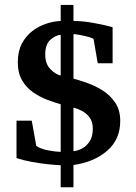

<svg xmlns="http://www.w3.org/2000/svg" viewBox="-20 -708 568 800"><path d="M481 -204.1Q481 -127 426.5 -79.8Q372.1 -32.7 286.1 -20.5V72.3H232.9V-19.5Q210 -20.5 177.5 -23.9Q145 -27.3 111.1 -33.7Q77.1 -40 48.8 -49.3V-205.1H112.3L131.3 -99.6Q151.4 -86.9 181.6 -81.3Q211.9 -75.7 232.9 -75.2V-273.4Q207.5 -280.8 177 -292.2Q146.5 -303.7 118.4 -323Q90.3 -342.3 72.3 -372.8Q54.2 -403.3 54.2 -448.7Q54.2 -494.1 71 -526.1Q87.9 -558.1 114.7 -578.6Q141.6 -599.1 172.9 -609.4Q204.1 -619.6 232.9 -620.6V-687.5H286.1V-620.6Q326.2 -620.6 373 -611.8Q419.9 -603 449.2 -594.7V-444.3H387.2L370.1 -544.4Q369.1 -548.3 351.1 -553.5Q333 -558.6 313 -562.3Q293 -565.9 286.1 -565.9V-380.4Q308.1 -374.5 340.8 -363.3Q373.5 -352.1 405.8 -332.3Q438 -312.5 459.5 -281.2Q481 -250 481 -204.1ZM232.9 -393.1V-563Q211.9 -561.5 190.2 -542.5Q168.5 -523.4 168.5 -481.4Q168.5 -441.4 190.2 -419.7Q211.9 -397.9 232.9 -393.1ZM366.7 -171.4Q366.7 -201.2 353 -219Q339.4 -236.8 320.6 -246.3Q301.8 -255.9 286.1 -259.8V-78.1Q303.7 -79.6 322.3 -89.4Q340.8 -99.1 353.8 -119.4Q366.7 -139.6 366.7 -171.4Z"/></svg>

Font: Annapurna SIL
Style: Bold
Weight: 700
Designer: Peter Martin, Annie Olsen
Foundry: SIL International
Version: Version 2.000